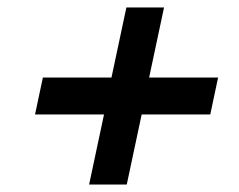

<svg xmlns="http://www.w3.org/2000/svg" viewBox="-20 -618 640 515"><path d="M219 -123 259 -311H74L95 -410H279L319 -598H420L380 -410H565L544 -311H360L320 -123Z"/></svg>

Font: Mona Sans ExtraLight SemiBold
Style: Italic
Weight: 600
Italic angle: -11.6951°
Version: Version 2.000